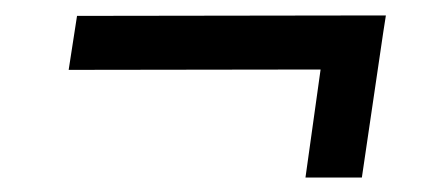

<svg xmlns="http://www.w3.org/2000/svg" viewBox="-20 -420 574 255"><path d="M71.2 -327.2 82.3 -398.9 492.5 -399.5 481.3 -327.8ZM385.7 -184.2 412.8 -377.8H489.1L460.6 -184.2Z"/></svg>

Font: Public Sans Thin
Style: Italic
Weight: 100
Italic angle: -8°
Designer: The Public Sans project authors (U.S. Web Design System). Libre Franklin designed by Pablo Impallari and Rodrigo Fuenzal
Version: Version 2.000